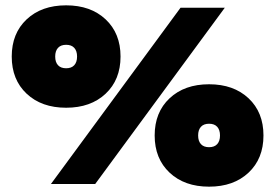

<svg xmlns="http://www.w3.org/2000/svg" viewBox="-20 -690 1032 720"><path d="M432 -478Q432 -391 376 -338.5Q320 -286 228 -286Q136 -286 80 -338.5Q24 -391 24 -478Q24 -565 80 -617.5Q136 -670 228 -670Q320 -670 376 -617.5Q432 -565 432 -478ZM657 -661H823L337 0H171ZM187 -478Q187 -457 197.5 -445.5Q208 -434 228 -434Q248 -434 258.5 -445.5Q269 -457 269 -478Q269 -499 258.5 -510.5Q248 -522 228 -522Q208 -522 197.5 -510.5Q187 -499 187 -478ZM968 -182Q968 -95 912 -42.5Q856 10 764 10Q672 10 616 -42.5Q560 -95 560 -182Q560 -269 616 -321.5Q672 -374 764 -374Q856 -374 912 -321.5Q968 -269 968 -182ZM723 -182Q723 -161 733.5 -149.5Q744 -138 764 -138Q784 -138 794.5 -149.5Q805 -161 805 -182Q805 -203 794.5 -214.5Q784 -226 764 -226Q744 -226 733.5 -214.5Q723 -203 723 -182Z"/></svg>

Font: Work Sans Black
Style: Regular
Weight: 900
Designer: Wei Huang
Foundry: Wei Huang
Version: Version 1.500